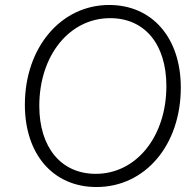

<svg xmlns="http://www.w3.org/2000/svg" viewBox="-20 -736 789 772"><path d="M368 16C564 16 707 -153 707 -384C707 -584 592 -716 419 -716C225 -716 80 -545 80 -315C80 -115 194 16 368 16ZM365 -37C226 -37 138 -143 138 -310C138 -513 259 -663 423 -663C562 -663 649 -558 649 -390C649 -187 528 -37 365 -37Z"/></svg>

Font: Uncut Sans Light Italic
Style: Regular
Weight: 300
Italic angle: -11°
Designer: Kasper Nordkvist
Foundry: UNCUT.wtf
Version: Version 1.304;Glyphs 3.2 (3246)